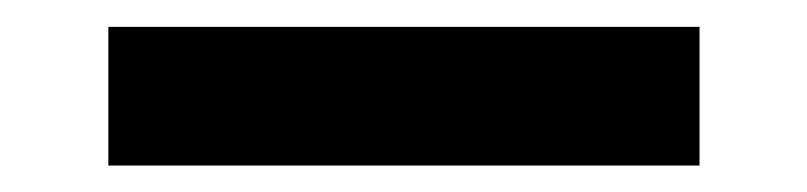

<svg xmlns="http://www.w3.org/2000/svg" viewBox="-20 -386 601 143"><path d="M501 -366H60.7V-262.7H501Z"/></svg>

Font: Estedad-FD VF
Style: Regular
Weight: 100
Designer: Amin Abedi
Version: Version 7.3